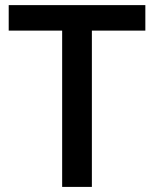

<svg xmlns="http://www.w3.org/2000/svg" viewBox="-20 -734 606 754"><path d="M340.8 0H224.1V-613.8H14.2V-713.9H550.8V-613.8H340.8Z"/></svg>

Font: f2_4961           
Style: Regular
Weight: 600
Foundry: Ascender Corporation
Version: Version 1.10